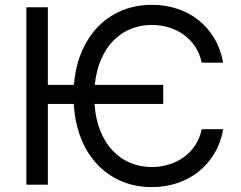

<svg xmlns="http://www.w3.org/2000/svg" viewBox="-20 -757 989 787"><path d="M88.1 0V-727.3H176.1V-409.1H283Q287.3 -461.3 300.1 -504.1Q312.9 -546.9 334.5 -584.5Q355.8 -621.4 384.1 -649.9Q412.3 -678.3 446.6 -697.8Q480.8 -717.3 520.1 -727.3Q559.3 -737.2 602.3 -737.2Q657.3 -737.2 706.1 -721.2Q755 -705.3 793.5 -674.7Q832 -644.2 858.3 -600.1Q884.6 -556.1 894.9 -500H806.8Q799 -537.6 779.5 -566.6Q759.9 -595.5 732.6 -615.1Q705.3 -634.6 671.7 -644.7Q638.1 -654.8 602.3 -654.8Q556.8 -654.8 516.9 -638.8Q476.9 -622.9 446 -591.8Q415.1 -560.7 394.9 -514.9Q374.6 -469.1 368.6 -409.1H649.1V-331H367.5Q371.8 -268.1 391.5 -219.8Q411.2 -171.5 442.6 -138.7Q474.1 -105.8 514.9 -89.1Q555.8 -72.4 602.3 -72.4Q638.1 -72.4 671.7 -82.6Q705.3 -92.7 732.6 -112.2Q759.9 -131.7 779.5 -160.7Q799 -189.6 806.8 -227.3H894.9Q885.3 -172.6 859.2 -128.7Q833.1 -84.9 794.6 -54Q756 -23.1 707 -6.6Q658 9.9 602.3 9.9Q513.8 9.9 443.9 -31.2Q408.7 -51.8 380.3 -81.5Q351.9 -111.2 331.1 -149Q310.4 -186.8 297.9 -232.6Q285.5 -278.4 282.3 -331H176.1V0Z"/></svg>

Font: Inter P
Style: Regular
Weight: 400
Designer: Rasmus Andersson
Foundry: rsms
Version: Version 3.018;git-588b23468